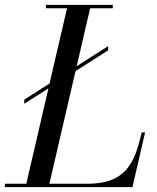

<svg xmlns="http://www.w3.org/2000/svg" viewBox="-65 -770 647 790"><path d="M34.9 -360.1 138.9 -426.5 210.9 -736.1H124V-750H398.9V-736.1H305.9L250.5 -497.6L379.9 -580.1V-563L245.8 -477.5L138.2 -13.9H294.9Q320.8 -13.9 343 -17.1Q365.2 -20.3 383.1 -25.9Q400.9 -31.5 416.1 -40.6Q431.4 -49.8 443 -60.1Q454.6 -70.3 464.7 -84.8Q474.9 -99.4 482.2 -113.8Q489.5 -128.2 496.2 -147.3Q502.9 -166.5 507.8 -184.3Q512.7 -202.1 518.1 -225.1H532L480 0H-44.9V-13.9H43.2L134.3 -406.5L34.9 -343Z"/></svg>

Font: Bodoni* 16
Style: Italic
Weight: 400
Italic angle: -13°
Version: Version 2.000